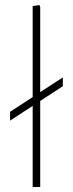

<svg xmlns="http://www.w3.org/2000/svg" viewBox="-20 -744 290 764"><path d="M20 -264V-299L230 -436V-401ZM110 0V-720L137 -724L140 -716V0Z"/></svg>

Font: Fustat ExtraLight
Style: Regular
Weight: 250
Designer: Mohamed Gaber, Khaled Hosny, Laura Garcia Mut
Foundry: Kief Type Foundry, Alif Type Foundry, Hard Type Foundry
Version: Version 1.007